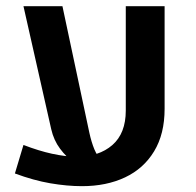

<svg xmlns="http://www.w3.org/2000/svg" viewBox="-20 -602 647 635"><path d="M251 13.7Q202.1 13.7 146.5 4.2Q90.8 -5.4 29.3 -28.3L57.6 -122.6Q108.4 -103 152.1 -93.5Q195.8 -84 232.9 -83.5Q307.1 -83.5 351.6 -122.3Q396 -161.1 396 -236.3V-581.5H524.4V-242.2Q524.4 -158.7 489.7 -101.6Q455.1 -44.4 393.6 -15.4Q332 13.7 251 13.7ZM57.6 -581.5H186.5L275.4 -163.6Q282.2 -132.3 292 -108.4Q301.8 -84.5 320.8 -65.4L223.1 -66.4Q199.7 -82 178.7 -110.1Q157.7 -138.2 149.4 -174.8Z"/></svg>

Font: Heebo SemiBold
Style: Regular
Weight: 600
Designer: Oded Ezer
Foundry: Ezer Type House
Version: Version 3.100